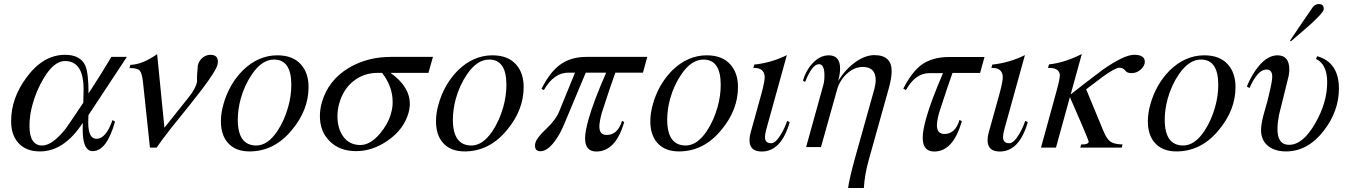

<svg xmlns="http://www.w3.org/2000/svg" viewBox="-20 -731 6675 951"><path d="M439 17.6Q394 17.6 390.1 -70.3Q389.2 -82 390.1 -122.6Q297.4 19 178.2 19Q106.4 19 68.8 -25.4Q34.7 -64.9 35.2 -132.3Q35.2 -245.6 112.3 -348.6Q194.3 -459.5 302.2 -459.5Q378.4 -459.5 402.8 -405.8Q418.5 -368.7 418.5 -268.1Q479.5 -361.3 531.7 -449.2H608.4L418 -160.6Q417 -132.8 417 -124Q417 -43.5 458 -43.5Q504.9 -43.5 537.1 -136.2L549.8 -128.9Q508.8 17.6 439 17.6ZM394 -288.6Q394 -428.7 301.8 -428.7Q247.1 -428.7 196.3 -343.3Q160.6 -283.7 141.6 -215.3Q126 -160.2 126 -108.4Q126 -10.3 188.5 -10.3Q239.7 -10.3 306.2 -94.7Q311 -100.1 392.6 -222.2Q394 -291.5 394 -288.6Z M920.4 -211.9 824.7 -92.8Q775.9 -30.3 755.9 0H722.7L688 -326.7Q683.1 -368.7 672.1 -381.3Q661.1 -394 621.6 -394L625.5 -409.7Q685.1 -411.1 758.3 -462.9L794.4 -98.6L914.1 -248.5Q950.7 -293.5 956.1 -328.1Q954.6 -355 960 -408.2Q966.3 -431.2 983.6 -445.3Q1001 -459.5 1022.5 -459.5Q1059.1 -459.5 1059.1 -425.8Q1059.1 -417 1056.6 -408.2Q1044.4 -366.2 920.4 -211.9Z M1215.8 19Q1145.5 19 1107.9 -24.4Q1073.7 -64 1074.2 -131.3Q1074.2 -170.9 1086.9 -215.3Q1114.7 -314 1183.1 -382.8Q1259.8 -457 1353.5 -457Q1431.2 -457 1471.2 -411.1Q1508.3 -369.1 1508.3 -299.8Q1508.3 -186.5 1426.8 -88.4Q1339.4 19 1215.8 19ZM1337.4 -436Q1277.8 -436 1228.5 -363.8Q1191.4 -310.1 1172.4 -242.2Q1158.2 -190.4 1157.7 -138.7Q1157.7 -10.7 1249 -10.3Q1306.2 -10.3 1354 -82Q1388.7 -134.3 1407.2 -200.7Q1422.9 -255.9 1422.9 -311Q1422.9 -436 1337.4 -436Z M1914.1 -370.1Q2009.8 -302.2 2009.8 -216.8Q2009.8 -194.8 2003.4 -171.9Q1980.5 -90.3 1900.4 -34.7Q1825.2 17.6 1743.7 17.6Q1663.1 17.6 1613.8 -30.8Q1564.5 -79.1 1564.5 -155.3Q1564.5 -188.5 1573.7 -222.2Q1605.5 -334.5 1709 -395.5Q1799.8 -449.2 1916.5 -449.2H2124.5L2102.1 -370.1ZM1872.6 -370.1H1851.6Q1781.7 -370.1 1730.7 -329.3Q1679.7 -288.6 1660.2 -218.3Q1651.4 -187.5 1651.4 -155.3Q1651.4 -95.7 1679.2 -56.2Q1709.5 -12.7 1765.1 -12.7Q1813.5 -12.7 1861.8 -68.8Q1902.3 -117.2 1916.5 -168.5Q1925.3 -197.8 1924.8 -227.1Q1924.8 -302.2 1872.6 -370.1Z M2281.2 19Q2210.9 19 2173.3 -24.4Q2139.2 -64 2139.6 -131.3Q2139.6 -170.9 2152.3 -215.3Q2180.2 -314 2248.5 -382.8Q2325.2 -457 2418.9 -457Q2496.6 -457 2536.6 -411.1Q2573.7 -369.1 2573.7 -299.8Q2573.7 -186.5 2492.2 -88.4Q2404.8 19 2281.2 19ZM2402.8 -436Q2343.3 -436 2293.9 -363.8Q2256.8 -310.1 2237.8 -242.2Q2223.6 -190.4 2223.1 -138.7Q2223.1 -10.7 2314.5 -10.3Q2371.6 -10.3 2419.4 -82Q2454.1 -134.3 2472.7 -200.7Q2488.3 -255.9 2488.3 -311Q2488.3 -436 2402.8 -436Z M3027.8 -371.1Q3003.4 -303.7 2960.4 -170.9Q2948.7 -126.5 2948.7 -104.5Q2948.7 -62.5 2984.9 -62.5Q3039.6 -62.5 3061 -132.3L3071.8 -126.5Q3029.8 19.5 2933.6 19.5Q2878.4 19.5 2877.9 -45.9Q2877.9 -79.1 2895.5 -141.6Q2919.9 -228.5 2982.4 -371.1H2881.3L2774.4 -115.7Q2754.9 -68.4 2728.5 -32.2Q2690.4 18.6 2656.7 18.1Q2629.9 18.1 2629.9 -10.3Q2629.9 -17.6 2632.3 -24.4Q2638.7 -48.8 2685.5 -92.8Q2732.4 -136.7 2750 -179.7L2828.1 -371.1H2794.9Q2723.1 -371.1 2673.8 -284.7L2662.1 -291Q2703.1 -372.6 2752.4 -409.2Q2806.2 -449.7 2886.7 -449.2H3186L3164.6 -371.1Z M3342.8 19Q3272.5 19 3234.9 -24.4Q3200.7 -64 3201.2 -131.3Q3201.2 -170.9 3213.9 -215.3Q3241.7 -314 3310.1 -382.8Q3386.7 -457 3480.5 -457Q3558.1 -457 3598.1 -411.1Q3635.3 -369.1 3635.3 -299.8Q3635.3 -186.5 3553.7 -88.4Q3466.3 19 3342.8 19ZM3464.4 -436Q3404.8 -436 3355.5 -363.8Q3318.4 -310.1 3299.3 -242.2Q3285.2 -190.4 3284.7 -138.7Q3284.7 -10.7 3376 -10.3Q3433.1 -10.3 3481 -82Q3515.6 -134.3 3534.2 -200.7Q3549.8 -255.9 3549.8 -311Q3549.8 -436 3464.4 -436Z M3752.9 19.5Q3691.9 19.5 3692.4 -37.1Q3692.4 -53.7 3697.8 -73.7L3751 -265.1Q3769 -330.6 3767.6 -353Q3763.7 -396.5 3711.4 -394.5L3715.8 -411.1Q3800.3 -419.9 3877.4 -458L3774.4 -86.4Q3769 -64.9 3769 -52.2Q3769 -21.5 3799.8 -21.5Q3821.8 -21.5 3848.1 -65.4Q3867.2 -97.2 3878.9 -132.3L3891.6 -126Q3849.6 19.5 3752.9 19.5Z M4180.7 200.2Q4187 153.3 4213.4 57.6L4311 -291Q4317.4 -314.9 4317.4 -334.5Q4317.4 -399.4 4253.4 -399.4Q4210 -399.4 4171.9 -363.3Q4137.7 -330.1 4125.5 -284.7L4046.4 -2.4H3972.7L4056.6 -304.7Q4064 -328.6 4063.5 -358.4Q4063.5 -413.1 4036.1 -413.1Q4002.9 -413.1 3967.8 -325.2L3957 -331.5Q3971.2 -381.3 4003.4 -416Q4040.5 -457 4085 -457Q4141.1 -457 4141.1 -391.6Q4141.1 -365.7 4131.8 -330.6Q4168.5 -389.2 4217.3 -423.6Q4266.1 -458 4310.5 -458Q4397 -458 4396.5 -377.9Q4396.5 -344.7 4382.3 -293.5L4282.7 62.5Q4262.7 133.8 4258.8 200.2Z M4697.8 -369.6Q4673.8 -303.2 4631.3 -171.9Q4621.1 -133.3 4620.6 -110.8Q4620.6 -67.4 4658.2 -67.4Q4711.4 -67.4 4732.4 -136.7L4744.1 -131.3Q4701.7 19.5 4607.4 19.5Q4550.3 19.5 4550.3 -48.8Q4550.3 -85.4 4567.9 -147Q4591.8 -232.4 4650.9 -368.7H4583.5Q4513.2 -368.7 4467.3 -284.7L4454.1 -292Q4496.1 -374 4543.9 -409.7Q4597.2 -448.2 4678.7 -448.7H4856.4L4834.5 -369.6Z M4932.1 19.5Q4871.1 19.5 4871.6 -37.1Q4871.6 -53.7 4877 -73.7L4930.2 -265.1Q4948.2 -330.6 4946.8 -353Q4942.9 -396.5 4890.6 -394.5L4895 -411.1Q4979.5 -419.9 5056.6 -458L4953.6 -86.4Q4948.2 -64.9 4948.2 -52.2Q4948.2 -21.5 4979 -21.5Q5001 -21.5 5027.3 -65.4Q5046.4 -97.2 5058.1 -132.3L5070.8 -126Q5028.8 19.5 4932.1 19.5Z M5330.6 0 5335.4 -15.6Q5368.7 -14.2 5372.6 -28.3Q5373.5 -32.2 5332 -128.9L5279.3 -250L5210.4 0H5136.2L5213.4 -280.8Q5231.4 -345.7 5229.5 -363.3Q5223.1 -396.5 5170.9 -394.5L5175.8 -412.1Q5252 -419.9 5338.4 -463.4L5283.2 -263.2Q5334 -304.2 5442.9 -386.2Q5548.8 -460 5598.1 -459.5Q5650.4 -459.5 5650.4 -424.8Q5650.4 -405.3 5630.6 -387Q5610.8 -368.7 5584.5 -368.7Q5563 -368.7 5554.7 -380.4Q5543.5 -395.5 5524.4 -395.5Q5503.9 -395.5 5442.4 -351.1Q5410.2 -326.7 5359.9 -288.6L5446.3 -80.1Q5461.9 -42 5480.5 -29.3Q5499 -16.6 5540 -15.6L5536.1 0Z M5807.1 19Q5736.8 19 5699.2 -24.4Q5665 -64 5665.5 -131.3Q5665.5 -170.9 5678.2 -215.3Q5706.1 -314 5774.4 -382.8Q5851.1 -457 5944.8 -457Q6022.5 -457 6062.5 -411.1Q6099.6 -369.1 6099.6 -299.8Q6099.6 -186.5 6018.1 -88.4Q5930.7 19 5807.1 19ZM5928.7 -436Q5869.1 -436 5819.8 -363.8Q5782.7 -310.1 5763.7 -242.2Q5749.5 -190.4 5749 -138.7Q5749 -10.7 5840.3 -10.3Q5897.5 -10.3 5945.3 -82Q5980 -134.3 5998.5 -200.7Q6014.2 -255.9 6014.2 -311Q6014.2 -436 5928.7 -436Z M6349.6 19Q6293.5 19 6259.8 -9Q6226.1 -37.1 6226.1 -86.9Q6226.1 -113.8 6237.8 -159.7Q6248 -196.3 6258.3 -232.4Q6276.4 -303.7 6280.8 -339.4Q6286.1 -386.7 6252.9 -386.7Q6209.5 -386.7 6168.9 -294.9L6155.8 -302.7Q6179.7 -361.3 6214.4 -403.3Q6259.3 -457 6307.6 -457Q6366.2 -457 6366.2 -386.2Q6366.2 -371.1 6362.8 -354.5Q6352.5 -312 6331.1 -226.1Q6318.4 -176.3 6315.4 -163.1Q6308.1 -126.5 6307.6 -98.1Q6304.7 -13.7 6365.2 -13.7Q6433.1 -13.7 6494.1 -119.6Q6553.7 -222.7 6553.7 -322.8Q6553.7 -413.1 6498 -439L6504.4 -452.6Q6611.8 -421.9 6611.8 -292Q6611.8 -181.2 6537.6 -84.5Q6458 19 6349.6 19ZM6462.4 -602.5Q6459.5 -600.1 6373.5 -525.9L6369.6 -529.8Q6406.2 -585 6481.4 -694.3Q6493.2 -710.9 6512.7 -710.9Q6536.6 -710.9 6536.6 -688Q6536.6 -684.1 6535.6 -681.2Q6532.2 -666 6462.4 -602.5Z"/></svg>

Font: Accordance
Style: Italic
Weight: 400
Italic angle: -11°
Version: Version 1.2 (build January 31, 2020) Miklal Software Solutio